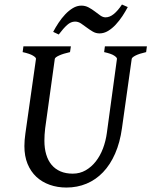

<svg xmlns="http://www.w3.org/2000/svg" viewBox="-20 -822 676 857"><path d="M632.3 -589.4Q601.6 -582.5 585.2 -574.2Q568.8 -565.9 567.9 -559.1L524.4 -250Q515.6 -186 493.9 -136.5Q472.2 -86.9 439.9 -53.2Q407.7 -19.5 366.2 -2.2Q324.7 15.1 276.4 15.1Q236.3 15.1 201.9 2.9Q167.5 -9.3 142.3 -32.7Q117.2 -56.2 103 -90.6Q88.9 -125 88.9 -169.9Q88.9 -195.8 93.3 -226.1L140.6 -559.1Q141.6 -564.9 127.2 -573.7Q112.8 -582.5 81.1 -589.4L84.5 -615.2H296.4L292.5 -589.4Q261.7 -582.5 243.7 -574.2Q225.6 -565.9 224.6 -559.1L181.6 -249Q179.7 -234.9 179 -220.7Q178.2 -206.5 178.2 -193.8Q178.2 -159.7 186.3 -132.6Q194.3 -105.5 210.2 -86.4Q226.1 -67.4 249.8 -57.1Q273.4 -46.9 304.7 -46.9Q336.4 -46.9 362.3 -61.8Q388.2 -76.7 407.7 -101.6Q427.2 -126.5 439.7 -159.4Q452.1 -192.4 457 -229L502 -559.1Q502.9 -564.9 489.7 -573.7Q476.6 -582.5 444.8 -589.4L448.2 -615.2H635.7ZM550.3 -790.5Q540 -771 526.4 -750.2Q512.7 -729.5 496.6 -712.2Q480.5 -694.8 462.2 -683.8Q443.8 -672.9 424.3 -672.9Q407.7 -672.9 393.8 -681.2Q379.9 -689.5 366.9 -699.2Q354 -709 341.6 -717.3Q329.1 -725.6 314.9 -725.6Q296.4 -725.6 279.5 -710.4Q262.7 -695.3 242.2 -668L217.3 -679.7Q227.5 -699.2 241.2 -720Q254.9 -740.7 271 -757.8Q287.1 -774.9 305.4 -785.9Q323.7 -796.9 343.3 -796.9Q360.8 -796.9 375.7 -788.8Q390.6 -780.8 403.6 -770.8Q416.5 -760.7 428 -752.7Q439.5 -744.6 451.2 -744.6Q469.7 -744.6 487.8 -759.3Q505.9 -773.9 524.4 -801.8Z"/></svg>

Font: Gentium Book Basic
Style: Italic
Weight: 400
Italic angle: -8°
Designer: J. Victor Gaultney and Annie Olsen
Foundry: SIL International
Version: Version 1.102; 2013; Maintenance release